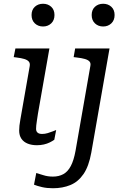

<svg xmlns="http://www.w3.org/2000/svg" viewBox="-20 -766 665 1022"><path d="M82 -71Q82 -84 83.5 -97.5Q85 -111 88.5 -130.5Q92 -150 97 -179L138 -413Q141 -429 133.5 -438Q126 -447 109.5 -452Q93 -457 68 -460L53 -462L62 -508H243L182 -161Q179 -140 176.5 -124.5Q174 -109 173 -98.5Q172 -88 172 -80Q172 -67 180 -60Q188 -53 204 -53Q219 -53 234 -57.5Q249 -62 261.5 -67Q274 -72 279 -74L269 -22Q259 -15 245 -8Q231 -1 213.5 3Q196 7 176 7Q149 7 127.5 -1.5Q106 -10 94 -27.5Q82 -45 82 -71ZM148 -686Q148 -714 165.5 -730Q183 -746 209 -746Q235 -746 252.5 -730Q270 -714 270 -686Q270 -658 252.5 -641.5Q235 -625 209 -625Q183 -625 165.5 -641.5Q148 -658 148 -686ZM529 -625Q503 -625 485.5 -641.5Q468 -658 468 -686Q468 -714 485.5 -730Q503 -746 529 -746Q555 -746 572.5 -730Q590 -714 590 -686Q590 -658 572.5 -641.5Q555 -625 529 -625ZM161 217 173 155Q188 159 211 166.5Q234 174 262 174Q293 174 317 161Q341 148 357 117.5Q373 87 382 37L461 -415Q464 -430 456.5 -438.5Q449 -447 432 -452Q415 -457 388 -460L372 -462L380 -508H563L466 46Q453 119 424.5 160.5Q396 202 354.5 219Q313 236 262 236Q230 236 204 230Q178 224 161 217Z"/></svg>

Font: Roboto Serif 20pt
Style: Italic
Weight: 400
Italic angle: -10°
Designer: Greg Gazdowicz
Foundry: Commercial Type
Version: Version 1.008